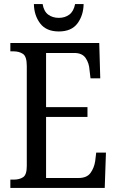

<svg xmlns="http://www.w3.org/2000/svg" viewBox="-20 -926 576 946"><path d="M31 0V-41H47Q76 -41 94 -53Q112 -65 112 -108V-601Q112 -648 93 -660.5Q74 -673 47 -673H31V-714H469L474 -540H426L421 -582Q419 -615 402 -640Q385 -665 346 -665H207V-398H411V-350H207V-49H367Q408 -49 426 -74Q444 -99 449 -132L454 -174H502L496 0ZM270 -771Q208 -771 178 -810.5Q148 -850 147 -906H190Q196 -870 217.5 -854Q239 -838 270 -838Q300 -838 321.5 -854Q343 -870 350 -906H392Q391 -850 361.5 -810.5Q332 -771 270 -771Z"/></svg>

Font: Noto Serif Condensed
Style: Regular
Weight: 400
Width: 3
Designer: Monotype Design Team
Foundry: Monotype Imaging Inc.
Version: Version 2.013; ttfautohint (v1.8.4.7-5d5b)